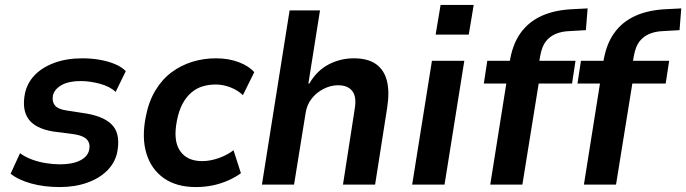

<svg xmlns="http://www.w3.org/2000/svg" viewBox="-20 -747 2777 777"><path d="M222 10Q158 10 106 -4.5Q54 -19 23 -44L61 -127Q83 -111 110.5 -101Q138 -91 167.5 -86.5Q197 -82 223 -82Q273 -82 304 -97.5Q335 -113 341 -141Q346 -166 332.5 -181.5Q319 -197 285 -203L194 -215Q123 -227 95.5 -265Q68 -303 81 -369Q90 -411 120 -442.5Q150 -474 199.5 -492.5Q249 -511 314 -511Q350 -511 384 -505Q418 -499 445.5 -487.5Q473 -476 489 -459L448 -375Q425 -397 384.5 -408Q344 -419 306 -419Q258 -419 229 -402.5Q200 -386 194 -360Q190 -335 202.5 -320Q215 -305 249 -300L333 -287Q409 -273 438.5 -236Q468 -199 454 -129Q445 -88 413.5 -56.5Q382 -25 332.5 -7.5Q283 10 222 10Z M773 10Q694 10 643 -26Q592 -62 572.5 -126Q553 -190 570 -275Q582 -337 609.5 -382Q637 -427 675 -455Q713 -483 758.5 -497Q804 -511 854 -511Q905 -511 946 -495.5Q987 -480 1009 -455L963 -362Q942 -382 912.5 -393.5Q883 -405 853 -405Q825 -405 800 -397.5Q775 -390 754.5 -372.5Q734 -355 719 -327.5Q704 -300 696 -259Q680 -178 708.5 -136.5Q737 -95 798 -95Q830 -95 864.5 -107Q899 -119 925 -139L955 -46Q933 -30 904 -17Q875 -4 842 3Q809 10 773 10Z M1040 0 1152 -705H1275L1228 -409H1232Q1262 -461 1309.5 -486Q1357 -511 1412 -511Q1468 -511 1501 -488Q1534 -465 1545.5 -421Q1557 -377 1547 -312L1498 0H1368L1415 -303Q1421 -337 1415.5 -358Q1410 -379 1393 -390.5Q1376 -402 1348 -402Q1318 -402 1289 -387Q1260 -372 1241 -347.5Q1222 -323 1217 -291L1170 0Z M1743 -607 1763 -727H1897L1877 -607ZM1648 0 1728 -501H1859L1779 0Z M1964 0 2029 -409H1938L1952 -501H2084L2035 -459L2042 -493Q2053 -566 2086 -612.5Q2119 -659 2172.5 -683Q2226 -707 2300 -710L2358 -713L2351 -625L2282 -621Q2254 -620 2229.5 -610Q2205 -600 2189 -579.5Q2173 -559 2166 -520L2160 -485L2145 -501H2309L2295 -409H2160L2094 0Z M2343 0 2408 -409H2317L2331 -501H2463L2414 -459L2421 -493Q2432 -566 2465 -612.5Q2498 -659 2551.5 -683Q2605 -707 2679 -710L2737 -713L2730 -625L2661 -621Q2633 -620 2608.5 -610Q2584 -600 2568 -579.5Q2552 -559 2545 -520L2539 -485L2524 -501H2688L2674 -409H2539L2473 0Z"/></svg>

Font: Nunito Sans 7pt SemiCondensed
Style: Bold Italic
Weight: 700
Width: 4
Italic angle: -9°
Designer: Vernon Adams
Foundry: Vernon Adams
Version: Version 3.101;gftools[0.9.27]